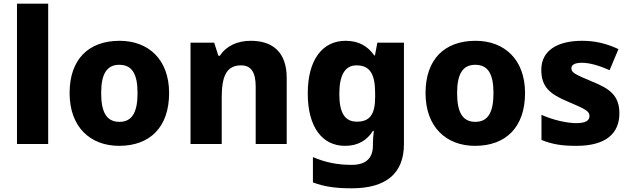

<svg xmlns="http://www.w3.org/2000/svg" viewBox="-20 -780 3414 1040"><path d="M241 0V-760H72V0Z M896 -276C896 -458 784 -559 628 -559C459 -559 357 -458 357 -276C357 -92 469 10 625 10C793 10 896 -92 896 -276ZM528 -276C528 -377 557 -429 626 -429C697 -429 725 -377 725 -276C725 -174 697 -120 627 -120C556 -120 528 -174 528 -276Z M1339 -559C1266 -559 1206 -532 1171 -478H1163L1140 -549H1012V0H1181V-250C1181 -363 1204 -426 1286 -426C1341 -426 1365 -387 1365 -311V0H1533V-358C1533 -499 1455 -559 1339 -559Z M1852 -559C1727 -559 1647 -457 1647 -274C1647 -92 1725 10 1849 10C1919 10 1968 -20 2000 -71H2005C2002 -48 2000 -22 2000 -3V8C2000 77 1962 113 1885 113C1804 113 1742 99 1675 71V208C1738 232 1802 240 1885 240C2074 240 2168 157 2168 1V-549H2024L2011 -480H2007C1973 -529 1924 -559 1852 -559ZM1911 -426C1985 -426 2012 -377 2012 -275V-254C2012 -160 1983 -121 1913 -121C1848 -121 1818 -168 1818 -271C1818 -374 1849 -426 1911 -426Z M2824 -276C2824 -458 2712 -559 2556 -559C2387 -559 2285 -458 2285 -276C2285 -92 2397 10 2553 10C2721 10 2824 -92 2824 -276ZM2456 -276C2456 -377 2485 -429 2554 -429C2625 -429 2653 -377 2653 -276C2653 -174 2625 -120 2555 -120C2484 -120 2456 -174 2456 -276Z M3335 -166C3335 -263 3282 -300 3188 -338C3094 -377 3075 -387 3075 -410C3075 -430 3095 -440 3133 -440C3174 -440 3228 -424 3282 -400L3330 -514C3263 -545 3203 -559 3133 -559C2999 -559 2912 -506 2912 -402C2912 -310 2957 -271 3055 -230C3155 -188 3173 -177 3173 -151C3173 -127 3152 -113 3101 -113C3053 -113 2977 -129 2913 -158V-22C2972 2 3024 10 3102 10C3262 10 3335 -57 3335 -166Z"/></svg>

Font: Noto Sans Telugu ExtraBold
Style: Regular
Weight: 800
Designer: Jelle Bosma - Monotype Design Team
Foundry: Monotype Imaging Inc.
Version: Version 2.005